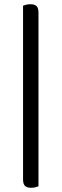

<svg xmlns="http://www.w3.org/2000/svg" viewBox="-20 -701 291 908"><path d="M162 180Q154 183 146 185Q138 187 127 187Q107 187 98 178Q89 169 89 147V-674Q97 -677 105 -679Q113 -681 124 -681Q144 -681 153 -672Q162 -663 162 -641Z"/></svg>

Font: Baloo 2
Style: Regular
Weight: 400
Designer: Sarang Kulkarni and Ek Type
Foundry: Ek Type
Version: Version 1.640;hotconv 1.0.111;makeotfexe 2.5.65597; ttfautoh